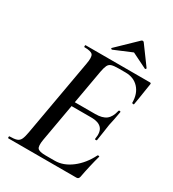

<svg xmlns="http://www.w3.org/2000/svg" viewBox="-191 -900 907 1006"><g transform="rotate(30 262.5 -397.5)"><path d="M19 0Q16 0 16 -6Q16 -12 19 -12Q47 -12 62 -17Q77 -22 84 -37Q91 -52 96 -81L178 -544Q186 -587 176 -600Q166 -613 125 -613Q123 -613 123 -619Q123 -625 125 -625H515Q523 -625 521 -616Q518 -597 514 -572Q510 -547 506.5 -523.5Q503 -500 500 -485Q499 -481 493.5 -482.5Q488 -484 488 -486Q488 -541 458 -573.5Q428 -606 378 -606H337Q308 -606 294 -601.5Q280 -597 273.5 -583.5Q267 -570 262 -543L181 -85Q174 -44 184 -32Q194 -20 233 -20H288Q340 -20 388.5 -57Q437 -94 468 -156Q470 -159 475.5 -157.5Q481 -156 479 -154Q471 -126 462 -87Q453 -48 447 -15Q444 0 431 0ZM426 -225Q425 -221 419 -221.5Q413 -222 414 -226Q422 -271 403 -291.5Q384 -312 342 -312H183L186 -338H349Q392 -338 414.5 -355Q437 -372 446 -412Q447 -417 453 -416.5Q459 -416 458 -411Q453 -380 449 -362Q445 -344 441 -325Q437 -301 434 -277Q431 -253 426 -225ZM257 -674Q255 -673 251.5 -676Q248 -679 251 -681L364 -790Q368 -795 373.5 -795Q379 -795 382 -790L462 -681Q464 -679 461 -675.5Q458 -672 455 -674L364 -719Z"/></g></svg>

Font: Cormorant Garamond Light SemiBold
Style: Italic
Weight: 600
Italic angle: -10°
Version: Version 4.001